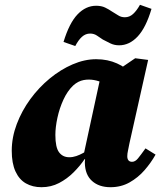

<svg xmlns="http://www.w3.org/2000/svg" viewBox="-20 -765 670 801"><path d="M153 16Q116 16 88 0Q60 -16 44.5 -50Q29 -84 29 -136Q29 -192 50 -247.5Q71 -303 106.5 -351.5Q142 -400 187.5 -437.5Q233 -475 283 -496.5Q333 -518 381 -518Q406 -518 427.5 -513.5Q449 -509 468 -500.5Q487 -492 504 -480L438 -400Q414 -419 392.5 -426Q371 -433 350 -433Q340 -433 329 -431Q318 -429 307 -423.5Q296 -418 285 -408Q261 -385 244.5 -349Q228 -313 219.5 -273.5Q211 -234 211 -202Q211 -150 226.5 -129.5Q242 -109 269 -109Q284 -109 298.5 -114Q313 -119 326.5 -126.5Q340 -134 353 -143L355 -101H333Q314 -73 287 -46Q260 -19 226.5 -1.5Q193 16 153 16ZM441 16Q393 16 364 -10Q335 -36 334 -85Q334 -88 334 -90.5Q334 -93 334.5 -96Q335 -99 335 -101H325L400 -447H434L544 -522L598 -515L520 -167Q517 -150 514 -137Q511 -124 511 -113Q511 -102 516 -96Q521 -90 531 -90Q544 -90 555.5 -104Q567 -118 587 -146L629 -120Q610 -86 583 -55Q556 -24 520.5 -4Q485 16 441 16ZM245 -590Q269 -669 303.5 -705Q338 -741 381 -741Q403 -741 418.5 -733.5Q434 -726 447 -717Q461 -709 473 -701Q485 -693 501 -693Q520 -693 535 -706.5Q550 -720 564 -745L612 -728Q589 -650 554.5 -613Q520 -576 477 -576Q457 -576 440.5 -584Q424 -592 409 -600Q397 -608 384.5 -616.5Q372 -625 356 -625Q337 -625 322 -611.5Q307 -598 294 -573Z"/></svg>

Font: Source Serif 4 Black
Style: Italic
Weight: 900
Italic angle: -12°
Designer: Frank Grießhammer
Foundry: Adobe Systems Incorporated
Version: Version 4.004;hotconv 1.0.116;makeotfexe 2.5.65601